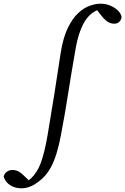

<svg xmlns="http://www.w3.org/2000/svg" viewBox="-189 -769 677 1037"><path d="M-72 248Q-97 248 -117 240Q-137 232 -150.5 217.5Q-164 203 -169 185Q-166 169 -152.5 159Q-139 149 -122 149Q-107 149 -95 154Q-83 159 -72 168.5Q-61 178 -49 190L-24 214L-30 216H-45L-47 214Q-34 206 -20 193Q-6 180 7 160Q20 141 30 114.5Q40 88 49.5 50.5Q59 13 68 -39Q87 -152 104.5 -261Q122 -370 139 -485Q152 -566 177 -617.5Q202 -669 232.5 -697.5Q263 -726 295 -737.5Q327 -749 353 -749Q384 -749 408.5 -738Q433 -727 449 -711Q465 -695 468 -676Q464 -658 453.5 -649.5Q443 -641 429 -641Q407 -641 390 -653Q373 -665 351 -694L325 -728L332 -732H366L368 -728Q345 -720 322 -707Q299 -694 279.5 -669Q260 -644 243.5 -600Q227 -556 216 -486Q197 -379 179 -263.5Q161 -148 140 -39Q130 15 116.5 59Q103 103 85 136Q67 169 41 194Q21 212 2.5 224Q-16 236 -34.5 242Q-53 248 -72 248Z"/></svg>

Font: Source Serif 4 18pt
Style: Italic
Weight: 400
Italic angle: -12°
Designer: Frank Grießhammer
Foundry: Adobe Systems Incorporated
Version: Version 4.004;hotconv 1.0.116;makeotfexe 2.5.65601